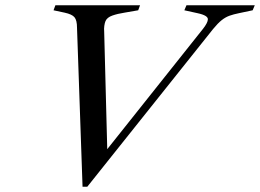

<svg xmlns="http://www.w3.org/2000/svg" viewBox="-20 -693 986 728"><path d="M293 15 272 -588Q272 -616 262.5 -627.5Q253 -639 225 -645L183 -654L190 -673H511L504 -654L452 -645Q426 -641 406 -634Q386 -627 380 -613Q377 -606 375.5 -595Q374 -584 375 -574L387 -114H376L750 -584Q767 -606 768 -618Q771 -634 729 -643L679 -654L687 -673H946L938 -654L886 -643Q866 -639 850.5 -633.5Q835 -628 820.5 -616.5Q806 -605 788 -583L311 15Z"/></svg>

Font: Ibarra Real Nova Medium
Style: Italic
Weight: 500
Italic angle: -22°
Designer: Jose Maria Ribagorda & Octavio Pardo
Foundry: Octavio Pardo
Version: Version 2.000